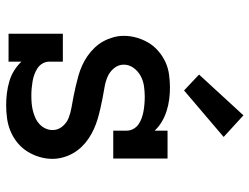

<svg xmlns="http://www.w3.org/2000/svg" viewBox="-116 -708 831 640"><g transform="rotate(90 300.0 -387.5)"><path d="M329 8Q310 8 290 5.5Q270 3 251 -2.5Q232 -8 215 -18.5Q198 -29 185 -43V0H92V-181H185V-136Q185 -124 191 -113.5Q197 -103 207 -96.5Q217 -90 228 -86Q239 -82 251 -80Q263 -78 274.5 -77Q286 -76 298 -76Q311 -76 323.5 -77Q336 -78 348 -81Q360 -84 371.5 -89Q383 -94 392.5 -102.5Q402 -111 407.5 -122.5Q413 -134 413 -147Q413 -165 401 -179.5Q389 -194 372 -200.5Q355 -207 337 -210Q319 -213 301.5 -216.5Q284 -220 266.5 -224Q249 -228 231.5 -233Q214 -238 197.5 -245.5Q181 -253 166.5 -263Q152 -273 139 -286.5Q126 -300 117.5 -315.5Q109 -331 104 -348.5Q99 -366 99 -384Q99 -406 105 -427Q111 -448 122 -466.5Q133 -485 150 -499.5Q167 -514 186.5 -523Q206 -532 228 -535Q250 -538 271 -538Q291 -538 310.5 -535.5Q330 -533 349 -527Q368 -521 385 -511Q402 -501 415 -487V-530H508V-349H415V-394Q415 -406 409 -416.5Q403 -427 393.5 -433.5Q384 -440 372.5 -444Q361 -448 349.5 -450Q338 -452 326 -453Q314 -454 302 -454Q285 -454 267 -451.5Q249 -449 233 -440.5Q217 -432 206 -417Q195 -402 195 -384Q195 -366 207 -351.5Q219 -337 235.5 -330Q252 -323 270 -320Q288 -317 306 -313.5Q324 -310 341.5 -306Q359 -302 376 -297Q393 -292 409.5 -284.5Q426 -277 441 -267Q456 -257 468.5 -244Q481 -231 490 -215.5Q499 -200 504 -182Q509 -164 509 -146Q509 -124 502.5 -102.5Q496 -81 484 -62Q472 -43 454.5 -29Q437 -15 416.5 -6.5Q396 2 374 5Q352 8 329 8ZM281 -585 228 -635 364 -783 436 -717Z"/></g></svg>

Font: Iosevka Curly Slab MdEx
Style: Regular
Weight: 500
Width: 7
Monospace: yes
Designer: Belleve Invis
Foundry: Belleve Invis
Version: Version 11.1.0; ttfautohint (v1.8.3)